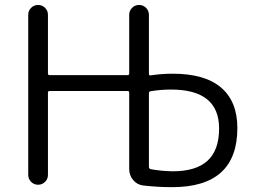

<svg xmlns="http://www.w3.org/2000/svg" viewBox="-20 -773 1040 780"><path d="M504.9 -396.5Q504.9 -403.3 498 -403.3H181.6Q174.8 -403.3 174.8 -396.5V-62.5Q174.8 -45.9 163.1 -34.2Q151.4 -22.5 134.8 -22.5Q118.2 -22.5 106.4 -34.2Q94.7 -45.9 94.7 -62.5V-712.9Q94.7 -729.5 106.4 -741.2Q118.2 -752.9 134.8 -752.9Q151.4 -752.9 163.1 -741.2Q174.8 -729.5 174.8 -712.9V-474.6Q174.8 -467.8 181.6 -467.8H498Q504.9 -467.8 504.9 -474.6V-712.9Q504.9 -729.5 516.6 -741.2Q528.3 -752.9 544.9 -752.9Q561.5 -752.9 573.2 -741.2Q585 -729.5 585 -712.9V-472.7Q585 -465.8 591.8 -466.8Q636.7 -473.6 681.6 -473.6Q812.5 -473.6 878.4 -417Q944.3 -360.4 944.3 -252.9Q944.3 -12.7 679.7 -12.7Q619.1 -12.7 561.5 -19.5Q537.1 -22.5 521 -41.5Q504.9 -60.5 504.9 -85.9ZM591.8 -402.3Q585 -401.4 585 -394.5V-95.7Q585 -87.9 591.8 -85.9Q632.8 -78.1 681.6 -77.1Q776.4 -77.1 823.2 -120.1Q870.1 -163.1 870.1 -251Q870.1 -409.2 674.8 -409.2Q631.8 -409.2 591.8 -402.3Z"/></svg>

Font: Gen Jyuu Gothic Normal
Style: Regular
Weight: 300
Designer: [Source Han Sans]
Ryoko NISHIZUKA  (kana & ideographs); Paul D. Hunt (Latin, Greek & Cyrillic); Wenlong ZHANG  (bopomofo
Version: Version 1.002.20150607